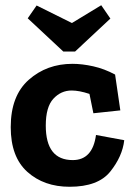

<svg xmlns="http://www.w3.org/2000/svg" viewBox="-20 -704 511 734"><path d="M402 -633 267 -507H222L86 -634L120 -683L255 -616L367 -684ZM455 -168Q448 -106 401.5 -48Q355 10 246 10Q148 10 84.5 -47Q21 -104 21 -218Q21 -338 90 -399Q159 -460 257 -460Q294 -460 336.5 -450.5Q379 -441 420 -419L440 -282L337 -271L322 -345Q283 -358 254 -358Q213 -358 184 -326.5Q155 -295 155 -224Q155 -92 258 -92Q334 -92 347 -188Z"/></svg>

Font: Zilla Slab Bold
Style: Bold
Weight: 700
Designer: Typotheque.com
Foundry: Typotheque type foundry
Version: Version 1.1; 2017; ttfautohint (v1.6)